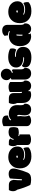

<svg xmlns="http://www.w3.org/2000/svg" viewBox="1898 -2696 784 4677"><g transform="rotate(-90 2290.5 -357.0)"><path d="M238.3 -238.8V-227.1Q238.3 -218.8 238.8 -215.3Q244.6 -212.9 250 -212.9Q264.2 -212.9 264.2 -231.9Q264.2 -281.7 275.9 -419.4Q282.2 -494.1 283.7 -507.3Q329.6 -538.1 393.8 -538.1Q458 -538.1 493.2 -503.9Q524.4 -472.7 524.4 -422.9Q524.4 -389.2 515.1 -353Q469.7 -177.7 424.8 -77.1Q400.9 -24.9 352.1 -5.9Q315.9 8.8 249 8.8Q213.4 8.8 178.5 2.9Q143.6 -2.9 125 -10.7Q54.2 -155.3 8.3 -330.6Q-6.8 -345.7 -17.6 -373Q-28.3 -400.4 -28.3 -429.7Q-28.3 -490.2 1 -533.7Q1 -533.7 122.6 -533.7Q186.5 -533.7 217.8 -497.6Q241.2 -470.2 248 -418Q238.3 -327.1 238.3 -238.8Z M821.3 15.1Q686 15.1 607.9 -60.1Q527.8 -135.7 527.8 -267.3Q527.8 -398.9 610.4 -476.1Q686.5 -547.9 803.2 -547.9Q919.9 -547.9 990.5 -483.6Q1061 -419.4 1061 -325.7Q1061 -242.2 1002.9 -199.7Q949.2 -159.7 856.4 -159.7Q787.1 -159.7 739.3 -188.5Q735.4 -185.5 735.4 -177.7Q735.4 -163.1 773.9 -150.9Q812.5 -137.7 861.6 -137.7Q910.6 -137.7 950.9 -150.1Q991.2 -162.6 1015.6 -179.7Q1027.3 -169.4 1034.4 -141.8Q1041.5 -114.3 1041.5 -91.6Q1041.5 -68.8 1037.1 -51.3Q999 -19 959 -5.4Q902.3 15.1 821.3 15.1ZM814.9 -315.4Q839.4 -315.4 839.4 -334Q839.4 -351.6 813.5 -351.6Q787.6 -351.6 783.7 -323.7Q797.4 -315.4 814.9 -315.4Z M1229.5 6.3Q1171.4 6.3 1136.7 -14.6Q1098.1 -36.6 1098.1 -79.6V-331.1Q1069.3 -371.6 1069.3 -430.9Q1069.3 -490.2 1098.1 -533.7H1172.9Q1230.5 -533.7 1255.4 -496.6Q1243.2 -482.9 1233.9 -461.9Q1224.6 -440.9 1224.6 -431.9Q1224.6 -422.9 1229.2 -418.5Q1233.9 -414.1 1242.7 -414.1Q1259.8 -481.9 1307.6 -513.7Q1347.2 -540.5 1405.3 -540.5Q1477.5 -540.5 1518.6 -509.8Q1533.2 -470.7 1533.2 -414.3Q1533.2 -357.9 1510.7 -312Q1494.1 -303.2 1464.8 -297.1Q1435.5 -291 1405.8 -291Q1376 -291 1352.3 -295.2Q1328.6 -299.3 1317.9 -302.7Q1314 -298.8 1314 -291.5Q1314 -284.2 1323.5 -280.5Q1333 -276.9 1355.5 -272.5V-27.3Q1302.2 6.3 1229.5 6.3Z M2066.9 -241.7Q2066.9 -206.5 2074.7 -185.1Q2082.5 -163.6 2102.1 -151.4Q2102.5 -148.9 2102.5 -142.1V-133.3Q2102.5 -65.9 2063.7 -28.6Q2024.9 8.8 1963.6 8.8Q1902.3 8.8 1864.3 -25.9Q1819.8 -65.4 1819.8 -146Q1819.8 -180.2 1823 -206.3Q1826.2 -232.4 1827.4 -243.7Q1828.6 -254.9 1830.1 -264.6Q1831.5 -274.4 1831.5 -293.5Q1831.5 -312.5 1826.4 -320.8Q1821.3 -329.1 1812.3 -329.1Q1803.2 -329.1 1796.4 -325.2L1802.7 -245.6Q1793.9 -196.3 1793.9 -141.1Q1793.9 -85.9 1818.8 -40.5Q1771 8.8 1684.6 8.8Q1635.3 8.8 1599.1 -17.1Q1557.1 -46.4 1557.1 -94.7V-664.6Q1580.6 -678.2 1613.5 -687Q1646.5 -695.8 1680.2 -695.8Q1736.3 -695.8 1772.9 -673.8Q1814.5 -647.9 1814.5 -599.6V-553.2Q1772 -550.8 1732.9 -528.8Q1699.2 -509.3 1699.2 -493.2Q1699.2 -487.8 1703.1 -483.6Q1707 -479.5 1712.4 -478.5Q1732.9 -502.4 1770.3 -518.6Q1807.6 -534.7 1858.9 -534.7Q1910.2 -534.7 1951.2 -519Q2002.9 -499.5 2032.7 -459.5Q2068.4 -410.6 2068.4 -336.9Z M2379.9 -212.9Q2385.7 -212.9 2392.6 -217.8Q2387.7 -233.9 2387.7 -268.1V-509.3Q2439.5 -540.5 2512.2 -540.5Q2553.2 -540.5 2584.2 -529.5Q2615.2 -518.6 2631.8 -500.5V-246.1Q2631.8 -173.3 2667 -151.4Q2667.5 -148.9 2667.5 -142.1V-133.3Q2667.5 -62 2629.9 -25.4Q2595.7 8.8 2535.6 8.8Q2498 8.8 2467.5 -8.3Q2437 -25.4 2421.9 -58.1Q2405.3 -58.1 2405.3 -42Q2405.3 -30.8 2416.5 -19.5Q2400.9 -6.8 2378.9 1Q2356.9 8.8 2314.2 8.8Q2271.5 8.8 2231 -8.8Q2180.7 -30.3 2153.8 -74.7Q2121.1 -127.4 2121.1 -208.5V-331.1Q2096.2 -374.5 2096.2 -426.8Q2096.2 -453.6 2103 -482.4Q2109.9 -511.2 2125 -533.7H2232.4Q2293 -533.7 2327.4 -505.1Q2361.8 -476.6 2361.8 -418.5V-260.3Q2361.8 -212.9 2379.9 -212.9Z M2939.9 -439.5V-246.1Q2939.9 -173.3 2975.1 -151.4Q2975.6 -148.9 2975.6 -142.1V-133.3Q2975.6 -61.5 2936.5 -25.4Q2900.4 8.8 2840.1 8.8Q2779.8 8.8 2740.7 -25.4Q2691.4 -68.8 2691.4 -152.3V-469.7Q2700.2 -476.1 2710.4 -480Q2720.7 -483.9 2731.9 -489.7Q2710.9 -500.5 2693.8 -527.1Q2676.8 -553.7 2676.8 -589.4Q2676.8 -650.9 2717.3 -689.9Q2757.8 -729 2816.7 -729Q2875.5 -729 2915.3 -689.2Q2955.1 -649.4 2955.1 -589.4Q2955.1 -541 2924.8 -504.6Q2894.5 -468.3 2851.1 -459Q2851.1 -440.4 2865.2 -440.4Q2890.1 -440.4 2916 -460Q2935.5 -444.8 2939.9 -439.5Z M3255.9 -382.8Q3243.2 -378.9 3243.2 -367.7V-365.2Q3243.2 -362.8 3243.7 -362.3Q3249 -362.8 3257.8 -362.8H3269.5Q3325.2 -362.8 3373.8 -345.9Q3422.4 -329.1 3453.1 -292Q3487.3 -250 3487.3 -186Q3487.3 -86.4 3418.5 -35.6Q3349.6 15.1 3234.4 15.1Q3119.1 15.1 3054 -22.9Q2988.8 -61 2988.8 -134.8Q2988.8 -162.1 3000.5 -184.8Q3012.2 -207.5 3026.9 -216.8Q3053.7 -194.3 3104.7 -178Q3155.8 -161.6 3212.9 -161.6Q3235.8 -161.6 3235.8 -174.3Q3235.8 -180.2 3234.4 -184.1Q3231 -183.6 3226.1 -183.6H3220.7Q3117.2 -183.6 3055.2 -224.6Q2984.9 -271 2984.9 -355.5Q2984.9 -439.9 3047.9 -492.2Q3117.7 -549.8 3239.7 -549.8Q3299.8 -549.8 3351.8 -537.1Q3403.8 -524.4 3440.9 -503.4Q3450.2 -483.4 3450.2 -444.3Q3450.2 -384.8 3417.5 -353Q3392.6 -366.7 3356.7 -375.7Q3320.8 -384.8 3292 -384.8Q3263.2 -384.8 3255.9 -382.8Z M3789.6 -346.2Q3784.7 -351.1 3777.8 -351.1Q3767.1 -351.1 3763.2 -335.7Q3759.3 -320.3 3759.3 -273.4V-223.6Q3759.3 -210.4 3762.7 -205.1Q3766.1 -199.7 3773.9 -199.7Q3781.7 -199.7 3785.2 -203.1V-268.6Q3785.2 -316.4 3789.6 -346.2ZM3754.4 -634.8Q3780.3 -665 3811.5 -680.4Q3842.8 -695.8 3891.1 -695.8Q3949.7 -695.8 3986.3 -663.1Q4023.9 -627.9 4023.9 -568.4V-246.1Q4023.9 -173.3 4059.1 -151.4Q4059.6 -148.9 4059.6 -142.1V-133.3Q4059.6 -64 4017.6 -25.4Q3980.5 8.8 3925.8 8.8Q3887.7 8.8 3859.9 -7.3Q3827.1 -25.9 3814 -58.1Q3797.4 -58.1 3797.4 -42Q3797.4 -34.7 3803 -25.1Q3808.6 -15.6 3818.4 -8.3Q3789.6 8.8 3743.7 8.8Q3681.6 8.8 3627.7 -19.8Q3573.7 -48.3 3542 -106Q3505.4 -171.9 3505.4 -265.6Q3505.4 -390.6 3575.4 -461.9Q3645.5 -533.2 3754.4 -533.2Q3818.8 -533.2 3866.7 -508.8Q3872.1 -514.2 3872.1 -520Q3872.1 -534.7 3837.4 -544.9Q3802.7 -555.2 3767.6 -555.2Q3767.6 -605 3754.4 -634.8Z M4358.9 15.1Q4223.6 15.1 4145.5 -60.1Q4065.4 -135.7 4065.4 -267.3Q4065.4 -398.9 4147.9 -476.1Q4224.1 -547.9 4340.8 -547.9Q4457.5 -547.9 4528.1 -483.6Q4598.6 -419.4 4598.6 -325.7Q4598.6 -242.2 4540.5 -199.7Q4486.8 -159.7 4394 -159.7Q4324.7 -159.7 4276.9 -188.5Q4272.9 -185.5 4272.9 -177.7Q4272.9 -163.1 4311.5 -150.9Q4350.1 -137.7 4399.2 -137.7Q4448.2 -137.7 4488.5 -150.1Q4528.8 -162.6 4553.2 -179.7Q4564.9 -169.4 4572 -141.8Q4579.1 -114.3 4579.1 -91.6Q4579.1 -68.8 4574.7 -51.3Q4536.6 -19 4496.6 -5.4Q4439.9 15.1 4358.9 15.1ZM4352.5 -315.4Q4377 -315.4 4377 -334Q4377 -351.6 4351.1 -351.6Q4325.2 -351.6 4321.3 -323.7Q4335 -315.4 4352.5 -315.4Z"/></g></svg>

Font: Modak
Style: Regular
Weight: 400
Version: Version 1.036;PS Version 1.000;hotconv 1.0.79;makeotf.lib2.5